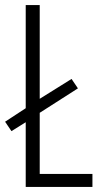

<svg xmlns="http://www.w3.org/2000/svg" viewBox="-22 -734 403 754"><path d="M79 0H341V-51H134V-291L284 -387L259 -424L134 -346V-714H79V-309L-2 -256L23 -219L79 -254Z"/></svg>

Font: Noto Sans Arabic ExtCond Light
Style: Regular
Weight: 300
Width: 2
Designer: Monotype Design Team, Nadine Chahine, Nizar Qandah and Khaled Hosny
Foundry: Monotype Imaging Inc.
Version: Version 2.012